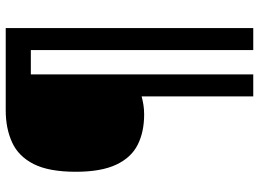

<svg xmlns="http://www.w3.org/2000/svg" viewBox="-140 -660 927 688"><g transform="rotate(-90 324.0 -316.5)"><path d="M567 127H488V-670H401V127H322V-273Q307 -269 291.5 -266.5Q276 -264 257 -264Q195 -264 149 -287Q103 -310 77.5 -364Q52 -418 52 -509Q52 -605 79.5 -659.5Q107 -714 157 -737Q207 -760 272 -760H567Z"/></g></svg>

Font: Noto Sans Syriac Eastern
Style: Bold
Weight: 700
Designer: Patrick Giasson and the Monotype Design Team
Foundry: Monotype Imaging Inc.
Version: Version 3.001